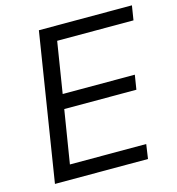

<svg xmlns="http://www.w3.org/2000/svg" viewBox="-105 -796 817 887"><g transform="rotate(-15 303.0 -352.5)"><path d="M49 0 161 -705H606L595 -636H230L191 -392H536L525 -323H180L139 -69H504L494 0Z"/></g></svg>

Font: Nunito Sans
Style: Italic
Weight: 400
Italic angle: -9°
Designer: Vernon Adams
Foundry: Vernon Adams
Version: Version 3.006; ttfautohint (v1.8.3)